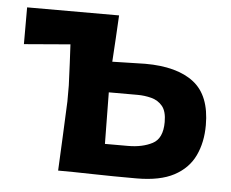

<svg xmlns="http://www.w3.org/2000/svg" viewBox="-42 -546 721 598"><g transform="rotate(5 318.0 -247.5)"><path d="M160 0Q162.5 -54 165 -104.5Q167.5 -155 170 -217V-267Q168.5 -305 167 -336Q165.5 -367 164 -395Q91 -389 19.5 -383V-498H307Q305 -461 303 -425.8Q301 -390.5 298.5 -352.5Q323.5 -353 350.5 -353.8Q377.5 -354.5 401.5 -355Q501 -355 553.5 -314.2Q606 -273.5 606 -181Q606 -127 586.2 -85.5Q566.5 -44 522.5 -20.5Q478.5 3 405 3Q330 3 268 1.5Q206 0 160 0ZM298 -95.5H370Q415 -95.5 446.2 -111.8Q477.5 -128 477.5 -179.5Q477.5 -213 464 -229.2Q450.5 -245.5 429.2 -251Q408 -256.5 386 -256.5H296Q296.5 -214.5 297 -175.8Q297.5 -137 298 -95.5Z"/></g></svg>

Font: Commissioner Loud SemiBold
Style: Regular
Weight: 600
Designer: Kostas Bartsokas
Foundry: Kostas Bartsokas
Version: Version 1.000; ttfautohint (v1.8.3)